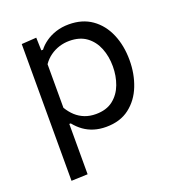

<svg xmlns="http://www.w3.org/2000/svg" viewBox="-128 -612 840 912"><g transform="rotate(-20 292.0 -156.5)"><path d="M78.6 195.1Q78.6 139.8 78.6 87.1Q78.6 34.4 78.6 -26.8V-268.8Q78.6 -324 78.6 -381.4Q78.6 -438.9 78.6 -496.2L153.7 -501.1L155.7 -436.4H164.4Q179 -455.9 202.1 -472.2Q225.2 -488.6 255 -498.2Q284.8 -507.8 320.1 -507.8Q388.1 -507.8 435.9 -474.1Q483.7 -440.3 508.7 -381.8Q533.8 -323.3 533.8 -249.5Q533.8 -180 510.4 -120.7Q487 -61.3 439.9 -25.2Q392.8 10.9 321.8 10.9Q288.6 10.9 260.8 2.3Q232.9 -6.3 210 -22.7Q187.1 -39.2 168.5 -62.4H161.1V-23.3Q161.1 35.2 161.1 86Q161.1 136.7 161.1 192ZM296.9 -63Q350.1 -63 383.8 -89.4Q417.5 -115.9 433.3 -158.3Q449.1 -200.7 449.1 -249Q449.1 -299.6 432.4 -341.3Q415.7 -383 381.7 -408.1Q347.7 -433.1 295.5 -433.1Q269.1 -433.1 244.3 -425.4Q219.5 -417.6 198.1 -402.3Q176.7 -387.1 161.1 -364.3V-144Q176.3 -118.7 196 -100.6Q215.8 -82.6 240.9 -72.8Q266 -63 296.9 -63Z"/></g></svg>

Font: Commissioner Thin
Style: Regular
Weight: 100
Designer: Kostas Bartsokas
Foundry: Kostas Bartsokas
Version: Version 1.001;gftools[0.9.23]